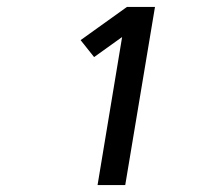

<svg xmlns="http://www.w3.org/2000/svg" viewBox="-20 -833 616 555"><path d="M262 -298H342L428 -813H347L213 -717L252 -668L333 -726Z"/></svg>

Font: Iosevka Sparkle Oblique
Style: Regular
Weight: 400
Italic angle: -9°
Designer: Belleve Invis
Foundry: Belleve Invis
Version: Version 4.5.0; ttfautohint (v1.8.3)